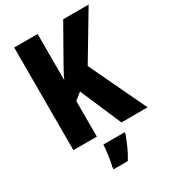

<svg xmlns="http://www.w3.org/2000/svg" viewBox="-222 -825 1029 1157"><g transform="rotate(-30 292.5 -246.5)"><path d="M583 0 395 -396 585 -714H408L277 -483Q264 -458 251 -435.5Q238 -413 230 -392V-714H67V0H230V-248L278 -286L401 0ZM388 61H240Q239 92 232.5 136Q226 180 219 208V221H318Q341 184 357.5 146.5Q374 109 388 72Z"/></g></svg>

Font: Noto Sans Display SemiCondensed Extra
Style: Regular
Weight: 800
Width: 4
Designer: Monotype Design Team
Foundry: Monotype Imaging Inc.
Version: Version 1.900